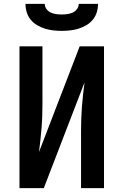

<svg xmlns="http://www.w3.org/2000/svg" viewBox="-20 -975 640 995"><path d="M81 0V-735H200V-441Q200 -409 199 -377Q198 -345 195.5 -313.5Q193 -282 189.5 -250Q186 -218 182 -187L393 -735H519V0H400V-294Q400 -326 401 -358Q402 -390 404.5 -421.5Q407 -453 410.5 -485Q414 -517 418 -548L207 0ZM300 -815Q278 -815 256 -817.5Q234 -820 213 -826.5Q192 -833 172.5 -844.5Q153 -856 139 -873Q125 -890 118.5 -911.5Q112 -933 112 -955H212Q212 -940 221 -928Q230 -916 243 -910Q256 -904 270.5 -902Q285 -900 300 -900Q315 -900 329.5 -902Q344 -904 357 -910Q370 -916 379 -928Q388 -940 388 -955H488Q488 -933 481.5 -911.5Q475 -890 461 -873Q447 -856 427.5 -844.5Q408 -833 387 -826.5Q366 -820 344 -817.5Q322 -815 300 -815Z"/></svg>

Font: Iosevka Extended
Style: Bold
Weight: 700
Width: 7
Monospace: yes
Designer: Belleve Invis
Foundry: Belleve Invis
Version: Version 32.5.0; ttfautohint (v1.8.4)